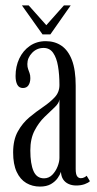

<svg xmlns="http://www.w3.org/2000/svg" viewBox="-20 -679 357 709"><path d="M127.5 10Q99.5 10 77 -3.2Q54.5 -16.5 41.5 -44.5Q28.5 -72.5 28.5 -116Q28.5 -162.5 45.8 -193.5Q63 -224.5 88.5 -245.8Q114 -267 139.5 -284.2Q165 -301.5 182.2 -320Q199.5 -338.5 199.5 -365Q199.5 -403.5 194.2 -434.5Q189 -465.5 176.2 -483.8Q163.5 -502 141 -502Q116 -502 98.5 -483.8Q81 -465.5 81 -442.5Q81 -431.5 83.8 -424Q86.5 -416.5 89.2 -409Q92 -401.5 92 -390.5Q92 -374.5 85.2 -364.2Q78.5 -354 64.5 -354Q50.5 -354 44 -366Q37.5 -378 37.5 -398.5Q37.5 -433.5 51.2 -462.8Q65 -492 90.2 -509.5Q115.5 -527 149 -527Q182.5 -527 207.2 -510Q232 -493 245.8 -456.8Q259.5 -420.5 259.5 -362.5V-55Q259.5 -35.5 264.8 -28.2Q270 -21 278.5 -21Q285.5 -21 291.2 -24Q297 -27 300 -30L312 -10Q306.5 -4 292.8 1Q279 6 261.5 6Q245.5 6 233 0.2Q220.5 -5.5 213.2 -16.5Q206 -27.5 205 -44.5Q202 -34.5 193 -21.5Q184 -8.5 168 0.8Q152 10 127.5 10ZM142.5 -20.5Q160 -20.5 172.8 -33.2Q185.5 -46 192.5 -63.8Q199.5 -81.5 199.5 -96V-312Q198 -298 181.8 -282.8Q165.5 -267.5 144.5 -247.2Q123.5 -227 107.8 -197Q92 -167 92 -123.5Q92 -74 103.8 -47.2Q115.5 -20.5 142.5 -20.5ZM137 -552 61 -659H86L151 -586L216 -659H241L166 -552Z"/></svg>

Font: Imbue 48pt Light
Style: Regular
Weight: 300
Designer: Tyler Finck
Foundry: Etcetera Type Company
Version: Version 1.102